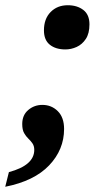

<svg xmlns="http://www.w3.org/2000/svg" viewBox="-34 -561 419 734"><path d="M216 -372Q179 -372 156.5 -390Q134 -408 134 -445Q134 -489 159.5 -515Q185 -541 225 -541Q261 -541 284.5 -523Q308 -505 308 -468Q308 -433 294 -412Q280 -391 259 -381.5Q238 -372 216 -372ZM0 97Q97 71 97 12Q97 -3 90 -13Q83 -23 74 -31.5Q65 -40 58 -52.5Q51 -65 51 -87Q51 -121 74 -140.5Q97 -160 128 -160Q163 -160 187 -136Q211 -112 211 -68Q211 11 154 71Q97 131 -14 153Z"/></svg>

Font: Noto Serif SemiCondensed ExtraBold
Style: Italic
Weight: 800
Width: 4
Italic angle: -12°
Designer: Monotype Design Team
Foundry: Monotype Imaging Inc.
Version: Version 2.014; ttfautohint (v1.8.4.7-5d5b)